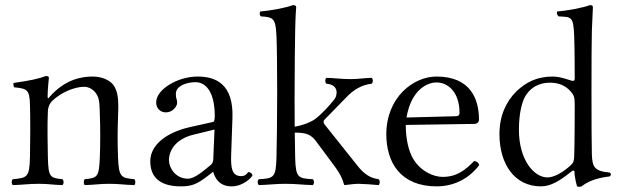

<svg xmlns="http://www.w3.org/2000/svg" viewBox="-20 -718 2421 750"><path d="M175 -341C172 -337 166 -328 166 -341C166 -370 171 -414 171 -414C171 -419 167 -421 159 -421C132 -411 99 -403 33 -394C31 -388 33 -383 35 -377C86 -372 95 -367.5 97 -312C98.9 -260.6 98.3 -153 97 -104C95 -26 87 -23 30 -18C24 -12 24 -1 30 5C69 4 92 0 133 0C170 0 184 4 224 5C230 -1 230 -12 224 -18C175 -23 169 -26 167 -104C165.8 -150.7 164.6 -235.5 167 -283C168 -303 175 -314 183 -323C219 -358 272 -379 309 -379C328 -379 349 -367 360 -345C370 -326 368.8 -300 370 -271C372 -221.1 372 -154.1 370 -104C366.9 -26.1 361 -23 311 -18C306 -12 306 -1 311 5C351 4 369 0 407 0C446 0 464 4 505 5C510 -1 510 -12 505 -18C452 -23 444.2 -26.1 441 -104C439 -153.5 439 -208 441 -258C441.6 -273 442.2 -287.5 442.2 -301.3C442.2 -335.2 438.6 -364.7 423 -386C407 -407 375 -419 342 -419C295 -419 233 -406 175 -341Z M818 -212 813 -95C812.5 -83.1 808 -77 800 -71C775 -51 741 -20 714 -20C666 -20 640 -62 640 -92C640 -129.5 664.8 -174.6 736 -192ZM813 -46C819 -26 834 10 885 10C932 10 966 -28 966 -33C966 -40 956 -46 952 -46C946 -46 943 -30 923 -30C886 -30 881.1 -60 883 -115L888 -257C892.7 -390.8 822 -419 752 -419C674 -419 590 -369 590 -318C590 -295 606 -279 628 -279C656 -279 672 -304 672 -316C672 -323 671 -329 669 -333C668 -336 667 -342 667 -352C667 -382 708 -397 744 -397C776 -397 819 -371 819 -263C819 -256 817 -243 814 -242L724 -222C631.4 -201.4 567 -153 567 -88C567 -15 619 10 686 10C730 10 750 1 792 -31L811 -46Z M1060 -103C1058 -24 1049 -21 991 -18C984.9 -11.9 985.1 -0.9 991 5C1031 4 1055 0 1096 0C1137 0 1161 4 1202 5C1207.9 -0.9 1208.1 -11.9 1202 -18C1144 -21 1135 -24 1133 -103C1132.5 -122.6 1131.9 -157.4 1131.4 -200C1179.5 -199.8 1195.9 -191.8 1217 -163L1286 -70C1313 -33.6 1319 -14 1323 0C1324 3 1324.8 5 1327 5C1342 3 1366.8 0 1380 0C1395 0 1440 3 1459 5C1465 -1 1465 -12 1459 -18C1427 -22 1402 -38 1377 -70L1251 -228C1248 -232 1244 -236 1244 -241C1244 -245 1244 -247 1248 -251L1332 -337C1361 -368 1394 -387 1432 -391C1438 -397 1438 -408 1432 -414C1397 -413 1383 -409 1349 -409C1313 -409 1290 -413 1255 -414C1249 -408 1249 -397 1255 -391C1308 -387 1296 -342 1287 -331C1265 -303 1235 -271 1211 -253C1189.5 -237.3 1149.8 -225.5 1131.2 -223.1C1130.9 -255.9 1130.7 -292.3 1130.7 -329.1C1130.7 -439.9 1132.2 -555.9 1133 -599C1134.2 -661 1137 -689 1137 -689C1137 -696 1133 -698 1124 -698C1100 -688 1034 -676 996 -673C994 -665 993 -660 999 -654C1049 -651 1056.7 -646.3 1060 -576C1061.8 -537.8 1062.7 -447.7 1062.7 -355.1C1062.7 -251.7 1061.1 -144.9 1060 -103Z M1568 -259C1586 -367 1649 -396 1685 -396C1731 -396 1775 -357 1775 -277C1775 -268 1771 -264.3 1761 -264ZM1832 -89C1797 -53 1764 -27 1709 -27C1675 -27 1625 -47 1595 -96C1576 -127 1565 -175 1565 -230L1833 -234C1844 -234.2 1851 -241 1851 -251C1851 -331 1818 -419 1685 -419C1594.9 -419 1489 -338 1489 -193C1489 -140 1503 -87 1534 -51C1566 -13 1616 10 1685 10C1757 10 1814 -23 1852 -73C1849 -83 1843 -88 1832 -89Z M2223 -108C2222.3 -90 2221 -83 2208 -71C2173 -40 2142 -25 2118 -25C2067 -25 2007 -92 2007 -211C2007 -280 2021 -327 2035 -347C2065 -392 2110 -395 2129 -395C2163 -395 2190 -383 2209 -361C2222 -346 2225 -339 2225 -309C2225 -309 2225 -158 2223 -108ZM2212 -48C2217 -52 2224 -54 2224 -47C2224 -24 2234 10 2234 10C2242 13 2244 12 2252 10C2273 -7 2304 -22 2362 -29C2368 -35 2368 -38 2362 -44C2301 -49 2293.9 -67 2292 -114C2290 -164 2290 -549 2292 -599C2294.5 -661 2296 -689 2296 -689C2296 -696 2293 -698 2284 -698C2260 -688 2194 -676 2156 -673C2154 -665 2156 -660 2162 -654C2212 -651 2219.8 -655.9 2223 -576C2225 -526 2225 -411 2225 -411C2225 -404 2223 -402 2216 -402C2212 -402 2171 -419 2140 -419C2077 -419 2035 -397 1997 -361C1956 -320 1931 -265 1931 -194C1931 -77 1990 10 2093 10C2130 10 2165 -10 2212 -48Z"/></svg>

Font: Libertinus Serif Display
Style: Regular
Weight: 400
Designer: Philipp H. Poll
Foundry: Khaled Hosny
Version: Version 6.1